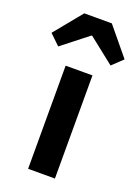

<svg xmlns="http://www.w3.org/2000/svg" viewBox="-204 -911 712 979"><g transform="rotate(20 152.0 -421.5)"><path d="M79.1 0V-559.6H224.6V0ZM-45.9 -692.4 77.1 -842.8H226.6L350.6 -692.4L293.9 -638.7L154.3 -749H150.4L9.8 -638.7Z"/></g></svg>

Font: Gen Shin Gothic Bold
Style: Bold
Weight: 700
Designer: [Source Han Sans]
Ryoko NISHIZUKA  (kana & ideographs); Paul D. Hunt (Latin, Greek & Cyrillic); Wenlong ZHANG  (bopomofo
Version: Version 1.002.20150607